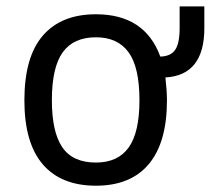

<svg xmlns="http://www.w3.org/2000/svg" viewBox="-20 -572 666 607"><path d="M507.8 -254.9Q507.8 -121.6 450.4 -53.2Q393.1 15.1 283.2 15.1Q173.3 15.1 115.2 -52.5Q57.1 -120.1 57.1 -254.9Q57.1 -392.1 115.5 -459.5Q173.8 -526.9 283.2 -526.9Q438 -526.9 486.8 -393.1Q520 -394 533.9 -414.6Q547.9 -435.1 547.9 -482.9V-551.8H626V-482.9Q626 -334 502.9 -327.1Q507.8 -284.7 507.8 -254.9ZM420.9 -254.9Q420.9 -359.4 386.5 -406.7Q352.1 -454.1 283.2 -454.1Q212.4 -454.1 178.2 -406.5Q144 -358.9 144 -254.9Q144 -154.8 177 -106.4Q210 -58.1 283.2 -58.1Q353 -58.1 387 -106Q420.9 -153.8 420.9 -254.9Z"/></svg>

Font: Lorenzo Sans
Style: Regular
Weight: 400
Foundry: Intel Corporation
Version: Version 1.00; ttfautohint (v1.5)